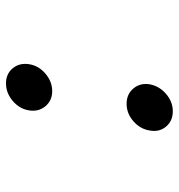

<svg xmlns="http://www.w3.org/2000/svg" viewBox="2 -590 596 640"><g transform="rotate(-90 300.0 -270.0)"><path d="M185 -69Q190 -101 216 -123.5Q242 -146 274 -146Q306 -146 325 -123.5Q344 -101 339 -69Q333 -37 307 -14.5Q281 8 249 8Q217 8 198 -14.5Q179 -37 185 -69ZM316 -394Q285 -394 266 -416.5Q247 -439 252 -471Q257 -503 283.5 -525.5Q310 -548 342 -548Q374 -548 392.5 -525.5Q411 -503 406 -471Q401 -439 374.5 -416.5Q348 -394 316 -394Z"/></g></svg>

Font: CommitMono
Style: Italic
Weight: 400
Monospace: yes
Designer: Eigil Nikolajsen
Foundry: Eigil Nikolajsen
Version: Version 1.143